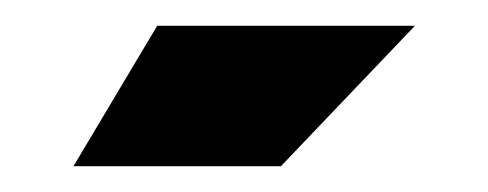

<svg xmlns="http://www.w3.org/2000/svg" viewBox="-20 -696 379 149"><path d="M102 -676H302L198 -567H37Z"/></svg>

Font: Non Bureau Extended
Style: Bold
Weight: 700
Width: 7
Designer: Jona Saucedo
Foundry: Non Foundry
Version: Version 1.000; ttfautohint (v1.8.4)